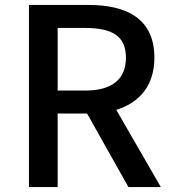

<svg xmlns="http://www.w3.org/2000/svg" viewBox="-20 -756 695 776"><path d="M213 -643H324C431 -643 489 -612 489 -523C489 -434 431 -390 324 -390H213ZM630 0 450 -312C543 -341 604 -409 604 -523C604 -682 490 -736 338 -736H97V0H213V-297H332L499 0Z"/></svg>

Font: Noto Sans T Chinese Medium
Style: Regular
Weight: 500
Designer: Ryoko NISHIZUKA (kana & ideographs); Paul D. Hunt (Latin, Greek & Cyrillic); Wenlong ZHANG (bopomofo); Sandoll Communica
Foundry: Adobe Systems Incorporated
Version: Version 1.000;PS 1;hotconv 1.0.78;makeotf.lib2.5.61930